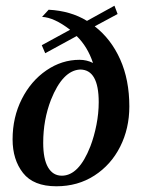

<svg xmlns="http://www.w3.org/2000/svg" viewBox="-20 -641 495 671"><path d="M24 -154Q24 -231 56 -294.5Q88 -358 142 -395Q196 -432 258 -432Q283 -432 305 -421Q286 -478 248 -515L138 -455L126 -483L225 -537Q169 -580 127 -582L150 -607Q227 -603 284 -568L380 -621L391 -592L311 -549Q368 -505 400 -433.5Q432 -362 432 -269Q432 -192 400 -128.5Q368 -65 310 -27.5Q252 10 177 10Q97 10 60.5 -36.5Q24 -83 24 -154ZM296 -130Q309 -164 317 -204.5Q325 -245 325 -284Q325 -398 260 -398Q199 -395 158 -292Q131 -222 131 -142Q131 -85 148 -56Q165 -27 196 -27Q256 -27 296 -130Z"/></svg>

Font: Unna Medium
Style: Italic
Weight: 500
Italic angle: -8.05°
Designer: Jorge de Buen Unna
Foundry: Omnibus-Type
Version: Version 2.008